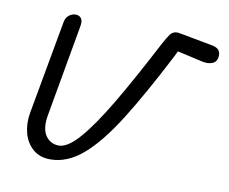

<svg xmlns="http://www.w3.org/2000/svg" viewBox="-61 -573 773 649"><g transform="rotate(10 325.0 -248.5)"><path d="M149 0Q113 0 89.5 -20.2Q66 -40.5 57.2 -73.2Q48.5 -106 55 -143L113 -464Q116 -481 126.8 -489Q137.5 -497 149 -497Q161 -497 168 -488.8Q175 -480.5 171.5 -461L115.5 -145Q107.5 -99 124 -75Q140.5 -51 169.5 -51Q199.5 -51 239.8 -97Q280 -143 332.8 -232Q385.5 -321 452.5 -449.5Q465.5 -473.5 474 -485.2Q482.5 -497 499 -497Q501 -497 511.5 -495Q522 -493 547.8 -488.2Q573.5 -483.5 621 -474.5Q638 -471 644 -463.5Q650 -456 650 -445.5Q650 -424.5 634.5 -417.2Q619 -410 597 -415L511 -434.5L502.5 -417Q430 -276 371.8 -183.5Q313.5 -91 260.2 -45.5Q207 0 149 0Z"/></g></svg>

Font: Edu AU VIC WA NT Hand
Style: Regular
Weight: 400
Designer: Tina and Corey Anderson, Eben Sorkin, Mirko Velimirovic
Foundry: Google for Education
Version: Version 1.001